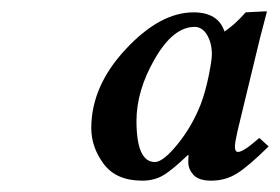

<svg xmlns="http://www.w3.org/2000/svg" viewBox="-20 -690 498 342"><path d="M337.4 -503.9Q346.2 -527.3 351.8 -555.2Q357.4 -583 357.4 -593.3Q357.4 -613.3 348.9 -627.7Q340.3 -642.1 326.7 -642.1Q288.6 -642.1 255.9 -585.4Q223.1 -528.8 223.1 -474.6Q223.1 -401.4 255.9 -401.4Q270.5 -401.4 296.1 -432.9Q321.8 -464.4 337.4 -503.9ZM315.4 -400.9Q315.4 -409.7 315.9 -413.1L314.9 -414.1Q285.2 -385.7 269.5 -377Q253.9 -368.2 233.4 -368.2Q187 -368.2 164.8 -397.9Q142.6 -427.7 142.6 -461.9Q142.6 -536.6 203.9 -602.3Q265.1 -668 324.7 -668Q368.7 -668 379.9 -633.8Q399.4 -647 417.5 -668L454.1 -669.9Q455.6 -669.9 455.1 -668Q440.4 -612.8 434.6 -586.9L403.3 -457.5Q398.9 -438 398.4 -429.7Q398.4 -418.9 404.3 -419.4Q413.6 -419.4 441.9 -444.3L458.5 -429.2Q422.4 -393.6 401.9 -380.9Q381.3 -368.2 356.4 -368.2Q334 -368.2 324.7 -378.4Q315.4 -388.7 315.4 -400.9Z"/></svg>

Font: Linux Libertine
Style: Semibold Italic
Weight: 600
Italic angle: -11.5°
Designer: Philipp H. Poll
Foundry: Philipp H. Poll
Version: Version 5.1.2 ; ttfautohint (v0.9)